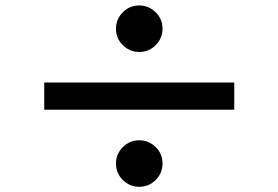

<svg xmlns="http://www.w3.org/2000/svg" viewBox="-20 -738 1040 717"><path d="M499.8 -717.6Q535.7 -717.6 561.3 -692.2Q586.9 -666.8 586.9 -631Q586.9 -595.1 561.5 -569.5Q536 -543.9 500.2 -543.9Q464.3 -543.9 438.7 -569.3Q413.1 -594.7 413.1 -630.6Q413.1 -666.5 438.5 -692.1Q464 -717.6 499.8 -717.6ZM854.8 -429.8V-328.3H145.2V-429.8ZM499.8 -214.1Q535.7 -214.1 561.3 -188.7Q586.9 -163.3 586.9 -127.4Q586.9 -91.6 561.5 -66Q536 -40.4 500.2 -40.4Q464.3 -40.4 438.7 -65.8Q413.1 -91.2 413.1 -127.1Q413.1 -163 438.5 -188.5Q464 -214.1 499.8 -214.1Z"/></svg>

Font: Noto Sans HK Thin
Style: Regular
Weight: 100
Designer: Ryoko NISHIZUKA 西塚涼子 (kana, bopomofo & ideographs); Paul D. Hunt (Latin, Greek & Cyrillic); Sandoll Communications 산돌커뮤니
Foundry: Adobe
Version: Version 2.004-H2;hotconv 1.0.118;makeotfexe 2.5.65603